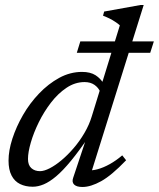

<svg xmlns="http://www.w3.org/2000/svg" viewBox="-20 -735 633 765"><path d="M379.5 -368.5Q372.5 -385.5 356.5 -396.8Q340.5 -408 317 -408Q279 -408 245 -385.2Q211 -362.5 183 -326Q155 -289.5 134.5 -247.8Q114 -206 102.8 -167.2Q91.5 -128.5 91.5 -101.5Q91.5 -77 105 -65Q118.5 -53 139.5 -53Q155.5 -53 178 -64.5Q200.5 -76 225 -96.5Q249.5 -117 273.2 -144.5Q297 -172 316.2 -204.8Q335.5 -237.5 346 -272.5L457.5 -634Q453 -638 448.5 -641.5Q444 -645 438.8 -648.2Q433.5 -651.5 428 -655Q422.5 -658.5 416.5 -661.2Q410.5 -664 404 -667Q397.5 -670 390.5 -672.5L395 -689L539.5 -715H552.5L340 -36L329 -57Q346.5 -54.5 369.2 -60.8Q392 -67 417.2 -81Q442.5 -95 467 -116L482.5 -96.5Q424.5 -36 383 -13Q341.5 10 308.5 10Q285 10 275.2 0.2Q265.5 -9.5 271.5 -26.5L327.5 -194.5H336.5Q295.5 -134 263 -94.5Q230.5 -55 203.8 -32.5Q177 -10 154.2 -0.5Q131.5 9 110.5 9Q81.5 9 59.8 -1.8Q38 -12.5 26 -35.8Q14 -59 14 -95Q14 -135 29.2 -182.2Q44.5 -229.5 71.5 -276.5Q98.5 -323.5 135.5 -362.2Q172.5 -401 216 -424.8Q259.5 -448.5 307 -448.5Q340 -448.5 360.8 -435.2Q381.5 -422 396.5 -396.5ZM286 -524.5 300 -570H593L578.5 -524.5Z"/></svg>

Font: Newsreader 16pt 16pt
Style: Italic
Weight: 400
Italic angle: -17°
Version: Version 1.003